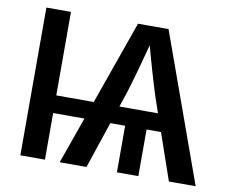

<svg xmlns="http://www.w3.org/2000/svg" viewBox="-79 -829 1122 931"><g transform="rotate(10 482.0 -364.0)"><path d="M197.8 -727.5V0H76.7V-727.5ZM657.7 -272.9V0H552.2V-272.9ZM270.5 0 527.8 -727.5H678.2L939.9 0H808.1L672.9 -391.1Q656.2 -443.4 635.5 -514.4Q614.7 -585.4 589.4 -680.2H614.3Q589.4 -585.4 569.6 -514.4Q549.8 -443.4 533.7 -391.1L402.3 0ZM154.3 -229.5V-316.4H795.9V-229.5Z"/></g></svg>

Font: Inter Cardless
Style: Medium
Weight: 500
Designer: Rasmus Andersson
Foundry: rsms
Version: Version 4.001;git-9221beed3